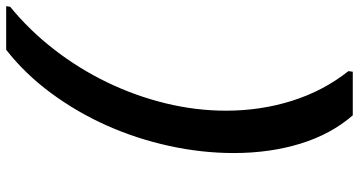

<svg xmlns="http://www.w3.org/2000/svg" viewBox="-290 -674 1161 621"><g transform="rotate(-90 290.5 -363.5)"><path d="M228 197Q167 127 136.5 28Q106 -71 106 -188Q106 -291 129 -396.5Q152 -502 195 -598.5Q238 -695 300 -779Q362 -863 440 -924H581L579 -911Q503 -849 441 -769Q379 -689 335 -598Q291 -507 267 -409Q243 -311 243 -213Q243 -101 275 0.5Q307 102 371 183L369 197Z"/></g></svg>

Font: SVN-Poppins SemiBold
Style: Italic
Weight: 600
Italic angle: -10°
Designer: Ninad Kale (Devanagari), Jonny Pinhorn (Latin)
Foundry: Indian Type Foundry
Version: Version 3.002 2017; ttfautohint (v1.8.3)